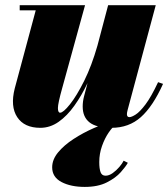

<svg xmlns="http://www.w3.org/2000/svg" viewBox="-20 -480 645 736"><path d="M470 144Q462.5 158 443 180Q423.5 202 389.5 219.2Q355.5 236.5 305 236.5Q251.5 236.5 215.8 217.8Q180 199 180 161.5Q180 131.5 202.8 104Q225.5 76.5 262 52.8Q298.5 29 340.2 10.8Q382 -7.5 420 -18.5L428.5 -6Q413 4.5 397.2 27.2Q381.5 50 371 79.8Q360.5 109.5 360.5 141Q360.5 166.5 365.5 180Q370.5 193.5 384.5 193.5Q398 193.5 412 183.5Q426 173.5 437.5 160Q449 146.5 454 136ZM306 -460 218.5 -142.5Q202 -83.5 202 -65.8Q202 -48 210.5 -48Q222.5 -48 248.2 -80.2Q274 -112.5 302.8 -170.2Q331.5 -228 353.5 -305L394.5 -460H577L469.5 -59.5Q466.5 -48.5 466.5 -42.5Q466.5 -31 476 -31Q484.5 -31 500.2 -41Q516 -51 537.8 -79.8Q559.5 -108.5 586 -165L605 -158.5Q566 -72 520 -31Q474 10 407.5 10Q349.5 10 323.2 -10.8Q297 -31.5 297 -71.5Q297 -91 302 -110L315.5 -161.5Q293 -114 265.2 -75Q237.5 -36 204.8 -13Q172 10 134.5 10Q73 10 46 -31Q19 -72 36.5 -141L117 -440.5H55.5V-460Z"/></svg>

Font: Bodoni* 11pt Fatface
Style: Italic
Weight: 900
Italic angle: -13°
Version: Version 2.3